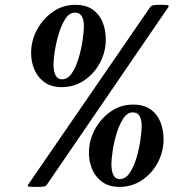

<svg xmlns="http://www.w3.org/2000/svg" viewBox="-20 -751 748 780"><path d="M127 8.3Q101.1 8.3 95.7 6.6Q90.3 4.9 94.7 -1.5L589.8 -721.7Q594.2 -728 602.5 -729.7Q610.8 -731.4 631.8 -731.4Q654.3 -731.4 661.1 -730Q668 -728.5 663.6 -721.7L170.9 -1.5Q166.5 5.4 158.9 6.8Q151.4 8.3 127 8.3ZM465.3 8.3Q423.8 8.3 396.2 -11.2Q368.7 -30.8 355 -62.3Q341.3 -93.8 341.3 -129.9Q341.3 -180.7 365.5 -225.3Q389.6 -270 430.2 -298.1Q470.7 -326.2 520.5 -326.2Q564.5 -326.2 591.8 -306.6Q619.1 -287.1 631.8 -255.1Q644.5 -223.1 644.5 -185.5Q644.5 -134.8 620.8 -90.3Q597.2 -45.9 556.4 -18.8Q515.6 8.3 465.3 8.3ZM466.3 -23.4Q490.2 -23.4 507.1 -48.8Q523.9 -74.2 534.7 -110.8Q545.4 -147.5 550.5 -183.1Q555.7 -218.8 555.7 -238.8Q555.7 -264.6 547.1 -279.5Q538.6 -294.4 519 -294.4Q497.1 -294.4 480.7 -269.5Q464.4 -244.6 453.6 -208.7Q442.9 -172.9 437.7 -138.2Q432.6 -103.5 432.6 -84Q432.6 -56.2 440.7 -39.8Q448.7 -23.4 466.3 -23.4ZM230.5 -397Q189 -397 161.4 -416.5Q133.8 -436 120.1 -467.5Q106.4 -499 106.4 -535.2Q106.4 -585.9 130.6 -630.6Q154.8 -675.3 195.3 -703.4Q235.8 -731.4 285.6 -731.4Q329.6 -731.4 356.9 -711.9Q384.3 -692.4 397 -660.4Q409.7 -628.4 409.7 -590.8Q409.7 -540 386 -495.6Q362.3 -451.2 321.5 -424.1Q280.8 -397 230.5 -397ZM231.9 -428.7Q255.4 -428.7 272.2 -454.1Q289.1 -479.5 299.8 -516.1Q310.5 -552.7 315.7 -588.4Q320.8 -624 320.8 -644Q320.8 -669.9 312.3 -684.8Q303.7 -699.7 284.2 -699.7Q262.2 -699.7 245.8 -674.8Q229.5 -649.9 218.8 -614Q208 -578.1 202.6 -543.5Q197.3 -508.8 197.3 -489.3Q197.3 -461.4 205.8 -445.1Q214.4 -428.7 231.9 -428.7Z"/></svg>

Font: Dai Banna SIL SemiBold
Style: Italic
Weight: 600
Italic angle: -11°
Designer: Victor Gaultney
Foundry: SIL International
Version: Version 4.000